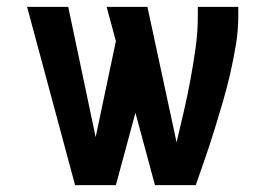

<svg xmlns="http://www.w3.org/2000/svg" viewBox="-20 -540 790 560"><path d="M199 0 59 -520H179L259 -140L318 -420L291 -520H410L495 -125Q506 -171 516.5 -216.5Q527 -262 535.5 -308Q544 -354 550.5 -400.5Q557 -447 557 -494V-520H675V-494Q675 -451 668 -409Q661 -367 651.5 -325.5Q642 -284 630 -243Q618 -202 605.5 -161.5Q593 -121 579 -80.5Q565 -40 551 0H432L375 -211L318 0Z"/></svg>

Font: Zed Sans Extended
Style: Bold
Weight: 700
Width: 7
Designer: Belleve Invis
Foundry: Belleve Invis
Version: Version 1.0.0; ttfautohint (v1.8.4)